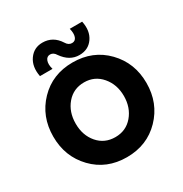

<svg xmlns="http://www.w3.org/2000/svg" viewBox="-170 -856 949 994"><g transform="rotate(-30 304.5 -359.5)"><path d="M356 -574Q298 -574 258 -631Q245 -653 225 -653Q205 -653 197.5 -633Q190 -613 199 -582H124Q112 -644 141 -685Q170 -726 221 -726Q284 -726 320 -669Q333 -647 354 -647Q374 -647 381 -666.5Q388 -686 380 -717H454Q467 -656 438.5 -615Q410 -574 356 -574ZM505 -74.5Q426 7 305 7Q184 7 105.5 -74.5Q27 -156 27 -276Q27 -396 105.5 -477.5Q184 -559 305 -559Q426 -559 505 -477.5Q584 -396 584 -276Q584 -156 505 -74.5ZM305 -440Q241 -440 201 -393Q161 -346 161 -276Q161 -206 201 -159.5Q241 -113 305 -113Q369 -113 409 -160Q449 -207 449 -276Q449 -345 408.5 -392.5Q368 -440 305 -440Z"/></g></svg>

Font: Oakes Grotesk
Style: Bold
Weight: 600
Designer: Samuel Oakes
Foundry: Samuel Oakes
Version: Version 1.000;PS 001.000;hotconv 1.0.88;makeotf.lib2.5.64775